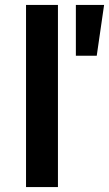

<svg xmlns="http://www.w3.org/2000/svg" viewBox="-20 -762 444 782"><path d="M216 -742V0H86V-742ZM404 -742 374 -535H289V-742Z"/></svg>

Font: QuotatisMedium
Style: Regular
Weight: 500
Designer: Julieta Ulanovsky
Foundry: Quotatis-Medium
Version: Version 4.000;PS 004.000;hotconv 1.0.88;makeotf.lib2.5.64775